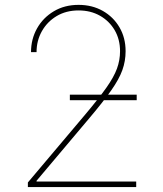

<svg xmlns="http://www.w3.org/2000/svg" viewBox="-20 -757 661 777"><path d="M92.8 0V-18.6L325.2 -293.9Q379.9 -358.9 410.4 -402.1Q440.9 -445.3 453.4 -479.5Q465.8 -513.7 465.8 -549.8Q465.8 -597.7 444.1 -634.8Q422.4 -671.9 384.5 -693.4Q346.7 -714.8 297.9 -714.8Q247.6 -714.8 209.2 -691.9Q170.9 -668.9 149.4 -630.6Q127.9 -592.3 127.9 -545.9H105.5Q105.5 -598.6 129.9 -642.1Q154.3 -685.5 197.8 -711.4Q241.2 -737.3 297.9 -737.3Q353 -737.3 396 -712.9Q439 -688.5 463.6 -646.2Q488.3 -604 488.3 -549.8Q488.3 -509.8 475.1 -473.1Q461.9 -436.5 430.2 -391.4Q398.4 -346.2 342.8 -280.3L127.9 -25.4V-22.5H531.2V0ZM262.7 -351.6V-374H533.2V-351.6Z"/></svg>

Font: Inter Tight Thin
Style: Regular
Weight: 250
Designer: Rasmus Andersson
Foundry: rsms
Version: Version 3.004